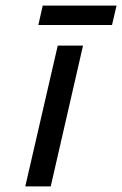

<svg xmlns="http://www.w3.org/2000/svg" viewBox="-20 -662 434 682"><path d="M160.2 0H69.8L185.1 -500H274.9ZM377.9 -573.2H116.2L131.8 -642.1H394Z"/></svg>

Font: Perun
Style: Italic
Weight: 400
Italic angle: -12°
Foundry: Stefan Peev, Context Ltd
Version: Version 001.000